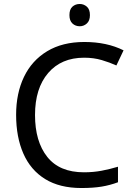

<svg xmlns="http://www.w3.org/2000/svg" viewBox="-20 -935 672 965"><path d="M403 -645Q288 -645 222 -568Q156 -491 156 -357Q156 -224 217.5 -146.5Q279 -69 402 -69Q449 -69 491 -77Q533 -85 573 -97V-19Q533 -4 490.5 3Q448 10 389 10Q280 10 207 -35Q134 -80 97.5 -163Q61 -246 61 -358Q61 -466 100.5 -548.5Q140 -631 217 -677.5Q294 -724 404 -724Q517 -724 601 -682L565 -606Q532 -621 491.5 -633Q451 -645 403 -645ZM381 -915Q401 -915 416.5 -901.5Q432 -888 432 -859Q432 -831 416.5 -817Q401 -803 381 -803Q359 -803 344 -817Q329 -831 329 -859Q329 -888 344 -901.5Q359 -915 381 -915Z"/></svg>

Font: Noto Sans Tai Le
Style: Regular
Weight: 400
Designer: Monotype Design Team
Foundry: Monotype Imaging Inc.
Version: Version 2.002; ttfautohint (v1.8.4.7-5d5b)